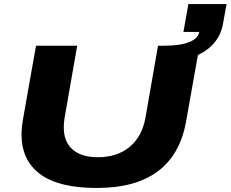

<svg xmlns="http://www.w3.org/2000/svg" viewBox="-20 -913 1135 945"><path d="M456.1 12.2Q270 12.2 178 -55.7Q85.9 -123.5 85.9 -252Q85.9 -284.7 94.2 -332L157.2 -688H359.9L297.9 -333Q293.9 -310.1 293.9 -286.1Q293.9 -215.3 337.2 -177.2Q380.4 -139.2 461.9 -139.2Q556.6 -139.2 617.9 -189.9Q679.2 -240.7 695.8 -333L757.8 -688H790Q865.7 -688 910.4 -705.6Q955.1 -723.1 960.9 -755.9H882.8L907.2 -893.1H1095.2L1078.1 -798.8Q1060.1 -692.4 954.1 -642.1L896 -315.9Q837.9 12.2 456.1 12.2Z"/></svg>

Font: Archivo Expanded ExtraBold
Style: Italic
Weight: 800
Width: 7
Italic angle: -10°
Designer: Hector Gatti
Foundry: Omnibus-Type
Version: Version 2.001